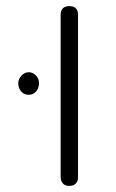

<svg xmlns="http://www.w3.org/2000/svg" viewBox="-20 -600 381 630"><path d="M207 10Q198 10 192 6.5Q186 3 182.5 -3.5Q179 -10 179 -19V-552Q179 -561 182.5 -567.5Q186 -574 192.5 -577Q199 -580 208 -580Q217 -580 223.5 -576.5Q230 -573 233 -567Q236 -561 236 -551V-18Q236 -9 232.5 -3Q229 3 223 6.5Q217 10 207 10ZM74 -289Q59 -289 49.5 -300Q40 -311 40 -327Q40 -341 50.5 -352Q61 -363 74 -363Q88 -363 98 -352.5Q108 -342 108 -327Q108 -311 98.5 -300Q89 -289 74 -289Z"/></svg>

Font: Fredoka Light Light
Style: Regular
Weight: 300
Version: Version 2.001